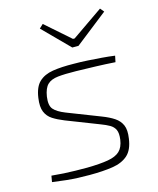

<svg xmlns="http://www.w3.org/2000/svg" viewBox="-109 -782 718 871"><g transform="rotate(-15 250.0 -346.5)"><path d="M264 -494Q296 -494 329 -492Q362 -490 394 -487.5Q426 -485 455 -481L449 -452Q405 -455 358.5 -456.5Q312 -458 265 -459Q213 -460 180.5 -456.5Q148 -453 131 -436.5Q114 -420 108 -382Q102 -341 117.5 -323Q133 -305 171 -290L325 -230Q359 -217 381.5 -202Q404 -187 414 -164Q424 -141 418 -102Q411 -50 384 -26Q357 -2 312 5Q267 12 204 12Q176 12 150 11Q124 10 95 7Q66 4 30 -1L35 -30Q65 -27 92 -25.5Q119 -24 146 -23.5Q173 -23 202 -23Q263 -24 300 -30.5Q337 -37 355.5 -54.5Q374 -72 379 -107Q383 -137 375.5 -153Q368 -169 351.5 -178.5Q335 -188 311 -197L157 -257Q127 -269 105 -283Q83 -297 73 -321Q63 -345 69 -386Q76 -436 100.5 -459Q125 -482 165.5 -488.5Q206 -495 264 -494ZM444 -705 459 -687 306 -567H277L157 -688L175 -705L290 -604H298Z"/></g></svg>

Font: Exo 2 ExtraLight
Style: Italic
Weight: 250
Italic angle: -8°
Designer: Natanael Gama
Foundry: Natanael Gama
Version: Version 2.010